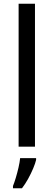

<svg xmlns="http://www.w3.org/2000/svg" viewBox="-20 -780 285 1021"><path d="M166 0H79V-760H166ZM172 70Q168 88 156.5 115.5Q145 143 129.5 171Q114 199 97 221H49V209Q56 192 64 165.5Q72 139 78.5 110.5Q85 82 87 61H172Z"/></svg>

Font: Noto Sans Display
Style: Regular
Weight: 400
Designer: Monotype Design Team
Foundry: Monotype Imaging Inc.
Version: Version 2.003